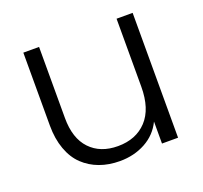

<svg xmlns="http://www.w3.org/2000/svg" viewBox="-101 -663 836 789"><g transform="rotate(-20 316.5 -268.5)"><path d="M553.2 0H482.9V-96.2Q458.5 -45.4 408.7 -18.3Q358.9 8.8 296.9 8.8Q248.5 8.8 208.5 -5.9Q168.5 -20.5 138.4 -49.1Q108.4 -77.6 91.8 -123.3Q75.2 -168.9 75.2 -227.1V-545.9H144V-234.9Q144 -146 188.7 -98.9Q233.4 -51.8 310.1 -51.8Q389.2 -51.8 436 -101.8Q482.9 -151.9 482.9 -249V-545.9H553.2Z"/></g></svg>

Font: PoppinsZ Light
Style: Regular
Weight: 300
Designer: Ninad Kale (Devanagari), Jonny Pinhorn (Latin)
Foundry: Indian Type Foundry
Version: Version 3.002;FEAKit 1.0